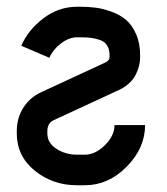

<svg xmlns="http://www.w3.org/2000/svg" viewBox="-20 -532 490 564"><path d="M206.1 -512.2H214.8Q239.3 -512.2 260.7 -509.5Q282.2 -506.8 307.1 -497.8Q332 -488.8 349.9 -473.9Q367.7 -459 379.6 -432.1Q391.6 -405.3 391.6 -369.6V-363.8Q391.6 -351.1 388.4 -338.4Q385.3 -325.7 378.2 -311.5Q371.1 -297.4 356.2 -284.7Q341.3 -272 320.8 -263.7L138.2 -179.2Q119.1 -170.4 119.1 -147V-140.1Q119.1 -111.8 146 -94.7Q172.9 -77.6 206.1 -77.6H229.5Q259.8 -77.6 288.1 -105.5Q316.4 -133.3 316.4 -164.6H406.2Q406.2 -97.2 352.3 -42.5Q298.3 12.2 229.5 12.2H206.1Q134.8 12.2 82 -30.8Q29.3 -73.7 29.3 -140.1V-147Q29.3 -184.6 48.1 -214.8Q66.9 -245.1 100.1 -260.7L284.7 -346.2Q301.8 -353 301.8 -363.8V-369.6Q301.8 -387.7 294.2 -399.2Q286.6 -410.6 271.7 -415.3Q256.8 -419.9 245.1 -421.1Q233.4 -422.4 214.8 -422.4H206.1Q182.6 -422.4 159.2 -404.5Q135.7 -386.7 125 -362.3L42.5 -397.5Q63 -444.8 107.9 -478.5Q152.8 -512.2 206.1 -512.2Z"/></svg>

Font: Anka/Coder Narrow
Style: Bold
Weight: 700
Width: 3
Monospace: yes
Version: Version 001.100